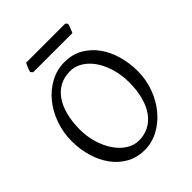

<svg xmlns="http://www.w3.org/2000/svg" viewBox="-219 -899 1039 1039"><g transform="rotate(-45 300.0 -379.5)"><path d="M480 -307.1Q480 -340.8 473.9 -373.8Q467.8 -406.7 456.5 -436.3Q445.3 -465.8 429 -491Q412.6 -516.1 392.1 -534.4Q371.6 -552.7 347.2 -563.2Q322.8 -573.7 294.9 -573.7Q251.5 -573.7 217 -555.4Q182.6 -537.1 158.9 -503.2Q135.3 -469.2 122.6 -420.9Q109.9 -372.6 109.9 -313Q109.9 -258.3 124.8 -209.5Q139.6 -160.6 164.8 -123.8Q189.9 -86.9 223.6 -65.4Q257.3 -43.9 294.9 -43.9Q335.4 -43.9 369.4 -60.8Q403.3 -77.6 428 -110.8Q452.6 -144 466.3 -193.4Q480 -242.7 480 -307.1ZM555.7 -315.9Q555.7 -249.5 533.7 -189.7Q511.7 -129.9 473.9 -84.5Q436 -39.1 386.2 -12.2Q336.4 14.6 280.8 14.6Q222.2 14.6 176.3 -11.2Q130.4 -37.1 98.9 -80.6Q67.4 -124 50.8 -180.7Q34.2 -237.3 34.2 -298.8Q34.2 -365.2 55.7 -425.3Q77.1 -485.4 114.3 -530.8Q151.4 -576.2 201.4 -603Q251.5 -629.9 309.1 -629.9Q369.6 -629.9 415.5 -603.3Q461.4 -576.7 492.7 -532.7Q523.9 -488.8 539.8 -432.1Q555.7 -375.5 555.7 -315.9ZM470.2 -762.2Q469.2 -756.8 466.8 -749.8Q464.4 -742.7 461.4 -735.6Q458.5 -728.5 455.8 -721.7Q453.1 -714.8 451.2 -710.4H150.9L140.1 -722.7Q141.1 -728 143.6 -734.9Q146 -741.7 148.9 -748.8Q151.9 -755.9 154.8 -762.5Q157.7 -769 160.2 -773.9H459.5Z"/></g></svg>

Font: Gentium Kaktovik
Style: Regular
Weight: 400
Designer: J. Victor Gaultney and Annie Olsen
Foundry: SIL International
Version: Version 1.102; 2013; Maintenance release